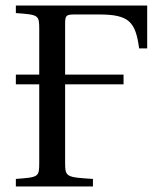

<svg xmlns="http://www.w3.org/2000/svg" viewBox="-20 -670 564 690"><path d="M37 0H314V-27C217 -33 214 -34 214 -87V-367H424V-402H214V-584C214 -615 218 -618 249 -618H335C444 -618 467 -592 480 -496H509V-650H37V-623C120 -617 121 -616 121 -563V-402H37V-367H121V-87C121 -34 120 -33 37 -27Z"/></svg>

Font: erewhon
Style: Regular
Weight: 400
Version: Version 1.0.0